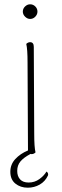

<svg xmlns="http://www.w3.org/2000/svg" viewBox="-20 -708 288 892"><path d="M86 -654Q86 -668 96.5 -678Q107 -688 120 -688Q134 -688 144 -678Q154 -668 154 -654Q154 -641 144 -630.5Q134 -620 120 -620Q107 -620 96.5 -630.5Q86 -641 86 -654ZM203 107Q190 135 164.5 149.5Q139 164 109 164Q75 164 51.5 145Q28 126 28 90Q28 56 51 31Q74 6 110 -9V-14L108 -417Q108 -480 102 -504Q110 -512 120 -512Q137 -512 137 -490L139 -87Q139 -24 145 0Q137 8 127 8Q123 8 122 7Q90 24 75 42Q60 60 60 86Q60 111 73.5 125.5Q87 140 113 140Q141 140 163 124Q185 108 196 89Q206 96 203 107Z"/></svg>

Font: Arima Madurai Thin
Style: Regular
Weight: 250
Designer: Joana Correia and Natanael Gama
Foundry: NDISCOVER
Version: Version 1.019; ttfautohint (v1.5) -l 7 -r 28 -G 50 -x 13 -D 